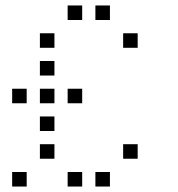

<svg xmlns="http://www.w3.org/2000/svg" viewBox="-20 -696 640 692"><path d="M224.8 -676.2Q223.8 -676.2 223.8 -676.2Q223.8 -676.2 223.8 -675.2V-624.8Q223.8 -623.8 223.8 -623.8Q223.8 -623.8 224.8 -623.8H275.2Q276.2 -623.8 276.2 -623.8Q276.2 -623.8 276.2 -624.8V-675.2Q276.2 -676.2 276.2 -676.2Q276.2 -676.2 275.2 -676.2ZM324.8 -676.2Q323.8 -676.2 323.8 -676.2Q323.8 -676.2 323.8 -675.2V-624.8Q323.8 -623.8 323.8 -623.8Q323.8 -623.8 324.8 -623.8H375.2Q376.2 -623.8 376.2 -623.8Q376.2 -623.8 376.2 -624.8V-675.2Q376.2 -676.2 376.2 -676.2Q376.2 -676.2 375.2 -676.2ZM124.8 -576.2Q123.8 -576.2 123.8 -576.2Q123.8 -576.2 123.8 -575.2V-524.8Q123.8 -523.8 123.8 -523.8Q123.8 -523.8 124.8 -523.8H175.2Q176.2 -523.8 176.2 -523.8Q176.2 -523.8 176.2 -524.8V-575.2Q176.2 -576.2 176.2 -576.2Q176.2 -576.2 175.2 -576.2ZM424.8 -576.2Q423.8 -576.2 423.8 -576.2Q423.8 -576.2 423.8 -575.2V-524.8Q423.8 -523.8 423.8 -523.8Q423.8 -523.8 424.8 -523.8H475.2Q476.2 -523.8 476.2 -523.8Q476.2 -523.8 476.2 -524.8V-575.2Q476.2 -576.2 476.2 -576.2Q476.2 -576.2 475.2 -576.2ZM124.8 -476.2Q123.8 -476.2 123.8 -476.2Q123.8 -476.2 123.8 -475.2V-424.8Q123.8 -423.8 123.8 -423.8Q123.8 -423.8 124.8 -423.8H175.2Q176.2 -423.8 176.2 -423.8Q176.2 -423.8 176.2 -424.8V-475.2Q176.2 -476.2 176.2 -476.2Q176.2 -476.2 175.2 -476.2ZM24.8 -376.2Q23.8 -376.2 23.8 -376.2Q23.8 -376.2 23.8 -375.2V-324.8Q23.8 -323.8 23.8 -323.8Q23.8 -323.8 24.8 -323.8H75.2Q76.2 -323.8 76.2 -323.8Q76.2 -323.8 76.2 -324.8V-375.2Q76.2 -376.2 76.2 -376.2Q76.2 -376.2 75.2 -376.2ZM124.8 -376.2Q123.8 -376.2 123.8 -376.2Q123.8 -376.2 123.8 -375.2V-324.8Q123.8 -323.8 123.8 -323.8Q123.8 -323.8 124.8 -323.8H175.2Q176.2 -323.8 176.2 -323.8Q176.2 -323.8 176.2 -324.8V-375.2Q176.2 -376.2 176.2 -376.2Q176.2 -376.2 175.2 -376.2ZM224.8 -376.2Q223.8 -376.2 223.8 -376.2Q223.8 -376.2 223.8 -375.2V-324.8Q223.8 -323.8 223.8 -323.8Q223.8 -323.8 224.8 -323.8H275.2Q276.2 -323.8 276.2 -323.8Q276.2 -323.8 276.2 -324.8V-375.2Q276.2 -376.2 276.2 -376.2Q276.2 -376.2 275.2 -376.2ZM124.8 -276.2Q123.8 -276.2 123.8 -276.2Q123.8 -276.2 123.8 -275.2V-224.8Q123.8 -223.8 123.8 -223.8Q123.8 -223.8 124.8 -223.8H175.2Q176.2 -223.8 176.2 -223.8Q176.2 -223.8 176.2 -224.8V-275.2Q176.2 -276.2 176.2 -276.2Q176.2 -276.2 175.2 -276.2ZM124.8 -176.2Q123.8 -176.2 123.8 -176.2Q123.8 -176.2 123.8 -175.2V-124.8Q123.8 -123.8 123.8 -123.8Q123.8 -123.8 124.8 -123.8H175.2Q176.2 -123.8 176.2 -123.8Q176.2 -123.8 176.2 -124.8V-175.2Q176.2 -176.2 176.2 -176.2Q176.2 -176.2 175.2 -176.2ZM424.8 -176.2Q423.8 -176.2 423.8 -176.2Q423.8 -176.2 423.8 -175.2V-124.8Q423.8 -123.8 423.8 -123.8Q423.8 -123.8 424.8 -123.8H475.2Q476.2 -123.8 476.2 -123.8Q476.2 -123.8 476.2 -124.8V-175.2Q476.2 -176.2 476.2 -176.2Q476.2 -176.2 475.2 -176.2ZM24.8 -76.2Q23.8 -76.2 23.8 -76.2Q23.8 -76.2 23.8 -75.2V-24.8Q23.8 -23.8 23.8 -23.8Q23.8 -23.8 24.8 -23.8H75.2Q76.2 -23.8 76.2 -23.8Q76.2 -23.8 76.2 -24.8V-75.2Q76.2 -76.2 76.2 -76.2Q76.2 -76.2 75.2 -76.2ZM224.8 -76.2Q223.8 -76.2 223.8 -76.2Q223.8 -76.2 223.8 -75.2V-24.8Q223.8 -23.8 223.8 -23.8Q223.8 -23.8 224.8 -23.8H275.2Q276.2 -23.8 276.2 -23.8Q276.2 -23.8 276.2 -24.8V-75.2Q276.2 -76.2 276.2 -76.2Q276.2 -76.2 275.2 -76.2ZM324.8 -76.2Q323.8 -76.2 323.8 -76.2Q323.8 -76.2 323.8 -75.2V-24.8Q323.8 -23.8 323.8 -23.8Q323.8 -23.8 324.8 -23.8H375.2Q376.2 -23.8 376.2 -23.8Q376.2 -23.8 376.2 -24.8V-75.2Q376.2 -76.2 376.2 -76.2Q376.2 -76.2 375.2 -76.2Z"/></svg>

Font: Doto Black
Style: Regular
Weight: 900
Monospace: yes
Version: Version 1.000